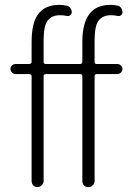

<svg xmlns="http://www.w3.org/2000/svg" viewBox="-20 -760 540 780"><path d="M43 -459Q35.2 -459 28.8 -465.3Q22.5 -471.7 22.5 -480Q22.5 -488.3 28.8 -494.1Q35.2 -500 43 -500H98.6Q107.4 -500 108.4 -508.8V-589.8Q108.4 -668 136.2 -704.1Q164.1 -740.2 220.7 -740.2Q235.4 -740.2 249 -737.3Q258.8 -736.3 265.1 -728Q271.5 -719.7 271.5 -710Q271.5 -703.1 265.1 -698.2Q258.8 -693.4 251 -695.3Q238.3 -698.2 223.6 -698.2Q190.4 -698.2 173.8 -676.8Q157.2 -655.3 157.2 -595.7V-508.8Q157.2 -500 166 -500H305.7Q313.5 -500 314.5 -508.8V-589.8Q314.5 -740.2 427.7 -740.2Q441.4 -740.2 456.1 -737.3Q465.8 -736.3 471.7 -728Q477.5 -719.7 477.5 -710Q477.5 -703.1 471.7 -698.2Q465.8 -693.4 458 -695.3Q444.3 -698.2 430.7 -698.2Q397.5 -698.2 380.9 -676.8Q364.3 -655.3 364.3 -595.7V-508.8Q364.3 -500 372.1 -500H457Q464.8 -500 471.2 -494.1Q477.5 -488.3 477.5 -480Q477.5 -471.7 471.2 -465.3Q464.8 -459 457 -459H372.1Q364.3 -459 364.3 -450.2V-25.4Q364.3 -14.6 356.9 -7.3Q349.6 0 338.9 0Q328.1 0 321.3 -6.8Q314.5 -13.7 314.5 -25.4V-450.2Q314.5 -459 305.7 -459H166Q157.2 -459 157.2 -450.2V-25.4Q157.2 -14.6 149.4 -7.3Q141.6 0 131.8 0Q122.1 0 115.2 -6.8Q108.4 -13.7 108.4 -25.4V-450.2Q108.4 -459 98.6 -459Z"/></svg>

Font: Rounded-X Mgen+ 1mn light
Style: Regular
Weight: 200
Designer: [Source Han Sans]
Ryoko NISHIZUKA  (kana & ideographs); Paul D. Hunt (Latin, Greek & Cyrillic); Wenlong ZHANG  (bopomofo
Version: Version 1.059.20150602